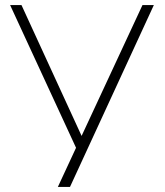

<svg xmlns="http://www.w3.org/2000/svg" viewBox="-20 -740 654 760"><path d="M281 -155 20 -720H65L303 -202L544 -720H589L257 0H209Z"/></svg>

Font: Tap Sans
Style: Regular
Weight: 400
Designer: Tap Payments
Foundry: Tap Payments
Version: Version 1.001;Glyphs 3.1.2 (3151)